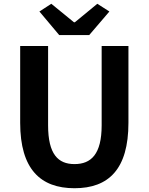

<svg xmlns="http://www.w3.org/2000/svg" viewBox="-20 -984 788 1018"><path d="M375 14C556 14 661 -87 661 -333V-740H519V-320C519 -166 463 -114 375 -114C288 -114 235 -166 235 -320V-740H87V-333C87 -87 195 14 375 14ZM294 -798H453L560 -923L496 -964L377 -866H372L252 -964L189 -923Z"/></svg>

Font: Source Han Sans SC Bold
Style: Regular
Weight: 700
Designer: Ryoko NISHIZUKA (kana & ideographs); Paul D. Hunt (Latin, Greek & Cyrillic); Wenlong ZHANG (bopomofo); Sandoll Communica
Foundry: Adobe Systems Incorporated
Version: Version 1.001;PS 1.001;hotconv 1.0.78;makeotf.lib2.5.61930